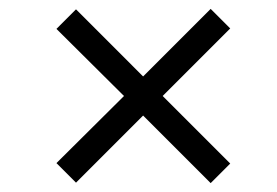

<svg xmlns="http://www.w3.org/2000/svg" viewBox="-20 -518 623 432"><path d="M346 -302 498 -150 454 -106 302 -258 151 -107 107 -151 259 -302 107 -453 151 -497 302 -346 454 -498 498 -454Z"/></svg>

Font: UN Bangla
Style: Regular
Weight: 400
Designer: Desinged by Rajon, Unicode developed by Rashed (IMGN)
Version: Version 2.001;March 19, 2023;FontCreator 14.0.0.2901 64-bit